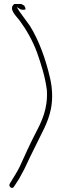

<svg xmlns="http://www.w3.org/2000/svg" viewBox="-20 -690 314 954"><path d="M29 222C19 236 42 255 51 235L57 226C61 219 68 209 75 198C82 185 91 169 101 150C118 114 138 71 156 36C184 -24 219 -78 233 -149C243 -200 240 -252 229 -301C207 -397 174 -488 129 -561C110 -588 92 -611 76 -634L63 -655L83 -643C92 -641 103 -641 106 -643C109 -648 102 -661 99 -663L86 -670H51C19 -646 63 -608 76 -590C110 -544 142 -489 164 -429C184 -372 205 -307 213 -241V-240C218 -148 187 -86 156 -27C129 25 103 83 78 138C64 167 48 190 35 212ZM129 -561Z"/></svg>

Font: Stray Cat
Style: LtCn
Weight: 300
Version: Version 1.0